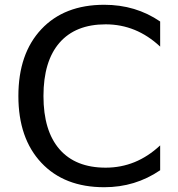

<svg xmlns="http://www.w3.org/2000/svg" viewBox="-20 -762 738 796"><path d="M644 -672.9V-568.8Q594.2 -615.2 537.8 -638.2Q481.4 -661.1 418 -661.1Q293 -661.1 226.6 -584.7Q160.2 -508.3 160.2 -363.8Q160.2 -219.7 226.6 -143.3Q293 -66.9 418 -66.9Q481.4 -66.9 537.8 -89.8Q594.2 -112.8 644 -159.2V-56.2Q592.3 -21 534.4 -3.4Q476.6 14.2 412.1 14.2Q246.6 14.2 151.4 -87.2Q56.2 -188.5 56.2 -363.8Q56.2 -539.6 151.4 -640.9Q246.6 -742.2 412.1 -742.2Q477.5 -742.2 535.4 -724.9Q593.3 -707.5 644 -672.9Z"/></svg>

Font: Pangururan
Style: Regular
Weight: 400
Designer: Uli Kozok
Foundry: Michael Everson and Uli Kozok
Version: Version 1.005